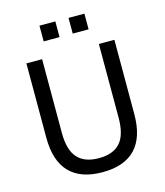

<svg xmlns="http://www.w3.org/2000/svg" viewBox="-130 -991 941 1098"><g transform="rotate(-15 341.0 -442.5)"><path d="M341 9Q212 9 146 -59.5Q80 -128 80 -265V-705H173V-268Q173 -167 215 -120.5Q257 -74 341 -74Q426 -74 467.5 -120.5Q509 -167 509 -268V-705H601V-265Q601 -128 535.5 -59.5Q470 9 341 9ZM380 -801V-894H474V-801ZM208 -801V-894H302V-801Z"/></g></svg>

Font: Nunito Sans 10pt SemiCondensed Medium
Style: Regular
Weight: 500
Width: 4
Designer: Vernon Adams
Foundry: Vernon Adams
Version: Version 3.101;gftools[0.9.27]